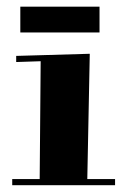

<svg xmlns="http://www.w3.org/2000/svg" viewBox="-20 -546 368 567"><path d="M27.8 -380.9 245.1 -387.2 237.8 -17.1H319.8V1H16.1V-17.1H97.2L100.1 -365.2L27.8 -362.8ZM40 -526.4H273.9V-450.2H40Z"/></svg>

Font: Purple Purse
Style: Regular
Weight: 400
Designer: Astigmatic (AOETI)
Foundry: Astigmatic (AOETI)
Version: Version 1.000